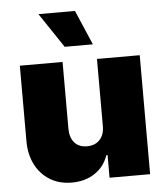

<svg xmlns="http://www.w3.org/2000/svg" viewBox="-54 -821 758 877"><g transform="rotate(-5 324.5 -383.0)"><path d="M403.4 -238.6V-545.5H599.4V0H413.4V-103.7H407.7Q389.9 -51.5 345.5 -22.2Q301.1 7.1 240.1 7.1Q182.9 7.1 140.1 -19.2Q97.3 -45.5 73.7 -91.6Q50.1 -137.8 49.7 -197.4V-545.5H245.7V-238.6Q246.1 -198.2 266.5 -175.1Q286.9 -152 323.9 -152Q360.4 -152 382.1 -175.1Q403.8 -198.2 403.4 -238.6ZM390.6 -613.6H261.4L154.8 -772.7H322.4Z"/></g></svg>

Font: Inter UI Black
Style: Regular
Weight: 900
Designer: Rasmus Andersson
Foundry: rsms
Version: 3.2;8d6f07862